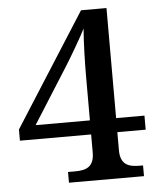

<svg xmlns="http://www.w3.org/2000/svg" viewBox="-52 -759 662 803"><g transform="rotate(-5 279.5 -357.0)"><path d="M205 0H520V-45H507C462 -45 425 -54 425 -117V-193H544V-252H425V-714H318L16 -240V-193H315V-117C315 -54 278 -45 233 -45H205ZM87 -252 235 -486C256 -519 309 -609 322 -637C317 -575 315 -492 315 -434V-252Z"/></g></svg>

Font: Noto Serif Vithkuqi Medium
Style: Regular
Weight: 500
Version: Version 1.005